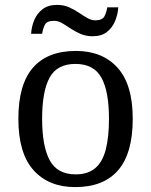

<svg xmlns="http://www.w3.org/2000/svg" viewBox="-20 -754 617 784"><path d="M287 10Q179 10 117 -59Q55 -128 55 -269Q55 -409 114.5 -477.5Q174 -546 290 -546Q398 -546 460 -477.5Q522 -409 522 -269Q522 -128 462.5 -59Q403 10 287 10ZM289 -42Q339 -42 369 -67.5Q399 -93 412 -144Q425 -195 425 -269Q425 -381 394 -437Q363 -493 288 -493Q213 -493 182.5 -437Q152 -381 152 -269Q152 -157 183 -99.5Q214 -42 289 -42ZM358 -606Q331 -606 309 -615.5Q287 -625 268.5 -637.5Q250 -650 233.5 -659.5Q217 -669 201 -669Q171 -669 163 -652.5Q155 -636 152 -616H107Q109 -647 120.5 -673.5Q132 -700 154.5 -717Q177 -734 213 -734Q240 -734 261.5 -724.5Q283 -715 301.5 -702.5Q320 -690 336.5 -680.5Q353 -671 369 -671Q398 -671 406.5 -687.5Q415 -704 418 -724H463Q461 -694 449.5 -667Q438 -640 416 -623Q394 -606 358 -606Z"/></svg>

Font: Noto Serif Myanmar
Style: Regular
Weight: 400
Designer: Ben Mitchell and the Monotype Design Team
Foundry: Monotype Imaging Inc.
Version: Version 2.106